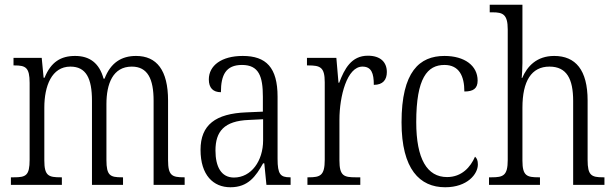

<svg xmlns="http://www.w3.org/2000/svg" viewBox="-20 -780 2594 810"><path d="M26 0H241V-32H236C185 -32 167 -38 167 -103V-326C167 -417 198 -499 277 -499C343 -499 368 -450 368 -355V0H499V-32H494C445 -32 429 -39 429 -105V-341C429 -426 456 -499 536 -499C603 -499 628 -447 628 -355V0H759V-32H756C706 -32 689 -39 689 -104V-356C689 -484 641 -544 554 -544C493 -544 447 -516 421 -448H417C399 -514 358 -544 297 -544C237 -544 195 -519 168 -452H164L156 -536H37V-504H41C88 -504 105 -496 105 -430V-106C105 -39 89 -32 39 -32H26Z M952 10C1027 10 1059 -36 1090 -91H1095L1104 0H1206V-32H1203C1163 -32 1151 -45 1151 -110V-372C1151 -495 1103 -544 1004 -544C914 -544 861 -503 861 -445C861 -409 879 -391 912 -391C912 -464 933 -506 1001 -506C1072 -506 1089 -458 1089 -372V-309L1020 -306C889 -301 826 -253 826 -148C826 -41 880 10 952 10ZM967 -31C913 -31 889 -77 889 -145C889 -225 925 -270 1030 -274L1090 -277V-188C1090 -101 1040 -31 967 -31Z M1277 0H1500V-32H1480C1431 -32 1412 -38 1412 -103V-275C1412 -374 1444 -499 1509 -499C1547 -499 1557 -471 1557 -422C1596 -422 1612 -444 1612 -476C1612 -517 1586 -545 1532 -545C1462 -545 1433 -489 1411 -431H1408L1399 -536H1275V-504H1280C1331 -504 1350 -497 1350 -433V-106C1350 -39 1331 -32 1282 -32H1277Z M1858 10C1952 10 1996 -46 1996 -86C1996 -103 1992 -112 1984 -119C1965 -75 1928 -33 1866 -33C1782 -33 1736 -109 1736 -265C1736 -451 1783 -506 1855 -506C1917 -506 1939 -459 1939 -394C1976 -394 1995 -406 1995 -440C1995 -503 1940 -544 1855 -544C1750 -544 1674 -478 1674 -264C1674 -66 1751 10 1858 10Z M2043 0H2258V-32H2252C2203 -32 2184 -38 2184 -102V-326C2184 -438 2222 -499 2298 -499C2371 -499 2398 -447 2398 -354V0H2530V-32H2524C2475 -32 2459 -40 2459 -105V-356C2459 -485 2408 -544 2318 -544C2244 -544 2204 -500 2183 -451H2181C2182 -461 2184 -490 2184 -514V-760H2046V-728H2058C2101 -728 2122 -720 2122 -656V-105C2122 -39 2103 -32 2054 -32H2043Z"/></svg>

Font: Noto Serif Devanagari Condensed Light
Style: Regular
Weight: 300
Width: 3
Designer: Universal Thirst, Indian Type Foundry and the Monotype Design Team
Foundry: Monotype Imaging Inc.
Version: Version 2.004